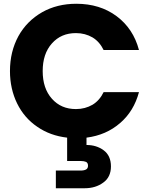

<svg xmlns="http://www.w3.org/2000/svg" viewBox="-20 -730 802 1021"><path d="M384 -150C384 -150 384 -150 384 -150C331 -150 289 -168 256 -205C223 -242 207 -291 207 -352C207 -352 207 -352 207 -352C207 -413 223 -462 256 -499C289 -536 331 -554 384 -554C384 -554 384 -554 384 -554C417 -554 446 -546 472 -531C497 -516 517 -493 531 -464C531 -464 719 -464 719 -464C719 -464 719 -464 719 -464C699 -540 659 -600 600 -644C541 -688 469 -710 386 -710C386 -710 386 -710 386 -710C318 -710 257 -695 204 -665C150 -634 108 -592 78 -538C48 -483 33 -421 33 -352C33 -352 33 -352 33 -352C33 -289 46 -231 71 -180C96 -129 132 -87 178 -56C224 -24 277 -5 337 2C337 2 337 126 337 126C337 126 408 126 408 126C408 126 408 126 408 126C421 126 431 128 438 131C445 135 448 142 448 151C448 151 448 151 448 151C448 160 445 167 438 171C431 175 421 177 408 177C408 177 277 177 277 177C277 177 277 271 277 271C277 271 431 271 431 271C431 271 431 271 431 271C469 271 502 261 529 241C556 222 570 193 570 155C570 155 570 155 570 155C570 117 557 88 531 69C505 50 475 41 440 41C440 41 440 2 440 2C440 2 440 2 440 2C510 -7 570 -33 619 -76C668 -118 701 -173 719 -240C719 -240 531 -240 531 -240C531 -240 531 -240 531 -240C517 -211 497 -188 472 -173C446 -158 417 -150 384 -150Z"/></svg>

Font: Girnar Poppins
Style: Bold
Weight: 500
Designer: Ninad Kale (Devanagari), Jonny Pinhorn (Latin)
Foundry: Indian Type Foundry
Version: ""